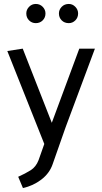

<svg xmlns="http://www.w3.org/2000/svg" viewBox="-20 -731 517 971"><path d="M328 -711Q347 -711 361 -696.5Q375 -682 375 -663Q375 -642 361 -628Q347 -614 328 -614Q306 -614 292 -628Q278 -642 278 -663Q278 -682 292 -696.5Q306 -711 328 -711ZM161 -711Q182 -711 196 -696.5Q210 -682 210 -663Q210 -642 196 -628Q182 -614 161 -614Q141 -614 127 -628Q113 -642 113 -663Q113 -682 127 -696.5Q141 -711 161 -711ZM175 79 204 -3 17 -473 95 -485 242 -110 381 -485H460L312 -88L246 100Q230 146 188.5 177.5Q147 209 96 220L72 163Q108 147 135 130Q162 113 175 79Z"/></svg>

Font: Palanquin
Style: Regular
Weight: 400
Designer: Pria Ravichandran
Version: Version 1.0.4